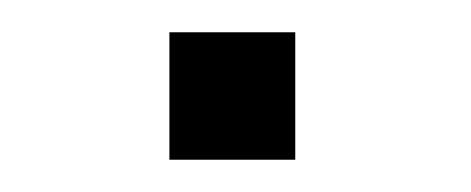

<svg xmlns="http://www.w3.org/2000/svg" viewBox="-20 -395 292 119"><path d="M85 -375H163V-296H85Z"/></svg>

Font: Noto Sans Syriac Eastern Light
Style: Regular
Weight: 300
Designer: Patrick Giasson and the Monotype Design Team
Foundry: Monotype Imaging Inc.
Version: Version 3.001